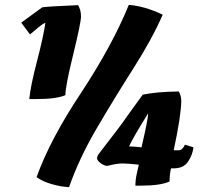

<svg xmlns="http://www.w3.org/2000/svg" viewBox="-20 -755 830 787"><path d="M640 -698 647 -695Q604 -596 526 -473.5Q448 -351 376.5 -229Q305 -107 263 12Q232 11 193 0Q154 -11 130 -29Q185 -183 312 -374Q441 -570 508 -735Q571 -730 640 -698ZM712 -139Q728 -139 738 -162L773 -151Q769 -119 750.5 -92Q732 -65 692 -65H681Q675 -39 675 -11Q638 6 557 6H535Q535 -19 541.5 -47Q548 -75 549 -80Q504 -85 481 -85Q458 -85 420 -75Q408 -75 393 -86Q378 -97 378 -105.5Q378 -114 384 -123Q479 -245 502 -280Q537 -329 565 -367Q623 -379 713 -380Q723 -361 723 -343Q723 -284 692 -139ZM283 -733 300 -734Q312 -714 312 -688Q312 -662 280 -531.5Q248 -401 248 -365Q211 -349 132 -349H100Q105 -402 131.5 -503.5Q158 -605 166 -661Q159 -661 133.5 -639.5Q108 -618 103 -614L67 -662L153 -725Q183 -729 283 -733ZM509 -155Q549 -153 560 -151Q588 -271 587 -290Q527 -194 509 -155Z"/></svg>

Font: Oleo Script
Style: Bold
Weight: 700
Designer: Soytutype
Foundry: Soytutype
Version: Version 1.002